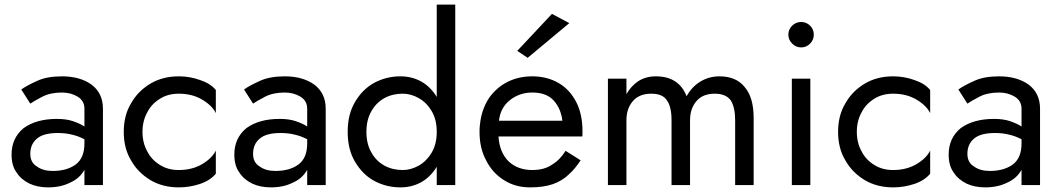

<svg xmlns="http://www.w3.org/2000/svg" viewBox="-20 -800 4576 830"><path d="M111 -135Q111 -97 140 -80Q166 -61 208 -61Q268 -61 306 -88Q345 -116 345 -180V-198Q318 -212 291 -218Q264 -225 230 -225Q168 -225 140 -201Q111 -177 111 -135ZM111 -352 72 -413Q93 -429 142 -451Q184 -470 248 -470Q326 -470 376 -434Q425 -397 425 -330V0H345V-66Q324 -28 282 -10Q242 10 188 10Q143 10 108 -6Q71 -24 52 -54Q30 -83 30 -132Q30 -203 82 -246Q137 -286 226 -286Q267 -286 296 -276Q328 -265 345 -253V-330Q345 -364 316 -382Q286 -400 248 -400Q198 -400 163 -382Q125 -362 111 -352Z M617 -145Q635 -109 673 -86Q707 -65 753 -65Q810 -65 853 -90Q897 -116 913 -149V-49Q889 -20 845 -5Q800 10 753 10Q684 10 631 -21Q576 -54 547 -106Q515 -158 515 -230Q515 -302 547 -354Q576 -406 631 -439Q684 -470 753 -470Q801 -470 845 -454Q890 -439 913 -411V-311Q897 -344 853 -370Q810 -395 753 -395Q707 -395 673 -374Q635 -351 617 -315Q596 -278 596 -230Q596 -182 617 -145Z M1074 -135Q1074 -97 1103 -80Q1129 -61 1171 -61Q1231 -61 1269 -88Q1308 -116 1308 -180V-198Q1281 -212 1254 -218Q1227 -225 1193 -225Q1131 -225 1103 -201Q1074 -177 1074 -135ZM1074 -352 1035 -413Q1056 -429 1105 -451Q1147 -470 1211 -470Q1289 -470 1339 -434Q1388 -397 1388 -330V0H1308V-66Q1287 -28 1245 -10Q1205 10 1151 10Q1106 10 1071 -6Q1034 -24 1015 -54Q993 -83 993 -132Q993 -203 1045 -246Q1100 -286 1189 -286Q1230 -286 1259 -276Q1291 -265 1308 -253V-330Q1308 -364 1279 -382Q1249 -400 1211 -400Q1161 -400 1126 -382Q1088 -362 1074 -352Z M1514 -358Q1546 -413 1596 -441Q1649 -470 1711 -470Q1761 -470 1802 -447Q1842 -424 1868 -381V-780H1948V0H1868V-79Q1842 -36 1802 -13Q1761 10 1711 10Q1649 10 1596 -19Q1546 -47 1514 -102Q1483 -155 1483 -230Q1483 -305 1514 -358ZM1586 -140Q1606 -104 1642 -84Q1677 -65 1721 -65Q1756 -65 1790 -84Q1824 -103 1846 -140Q1868 -177 1868 -230Q1868 -283 1846 -320Q1824 -357 1790 -376Q1756 -395 1721 -395Q1677 -395 1642 -376Q1606 -356 1586 -320Q1564 -283 1564 -230Q1564 -177 1586 -140Z M2411 -278Q2405 -331 2373 -366Q2342 -400 2281 -400Q2226 -400 2184 -367Q2143 -334 2137 -278ZM2135 -210Q2139 -142 2179 -102Q2219 -65 2281 -65Q2333 -65 2366 -88Q2401 -109 2425 -148L2490 -107Q2466 -70 2439 -46Q2410 -18 2370 -4Q2330 10 2271 10Q2208 10 2159 -21Q2108 -53 2082 -106Q2053 -158 2053 -230Q2053 -247 2054 -255L2057 -279Q2066 -335 2096 -379Q2127 -422 2174 -446Q2222 -470 2281 -470Q2345 -470 2395 -441Q2443 -413 2471 -359Q2498 -306 2498 -234V-222Q2498 -214 2497 -210ZM2441 -700 2261 -550 2216 -580 2366 -740Z M3238 -290V0H3158V-280Q3158 -336 3139 -366Q3118 -395 3070 -395Q3017 -395 2990 -362Q2963 -330 2963 -280V0H2883V-280Q2883 -339 2863 -366Q2845 -395 2795 -395Q2743 -395 2715 -362Q2688 -330 2688 -280V0H2608V-460H2688V-393Q2708 -428 2739 -449Q2772 -470 2815 -470Q2915 -470 2948 -384Q2971 -425 3007 -447Q3045 -470 3090 -470Q3162 -470 3199 -424Q3238 -379 3238 -290Z M3388 -650Q3388 -628 3404.5 -611.5Q3421 -595 3443 -595Q3466 -595 3482 -611.5Q3498 -628 3498 -650Q3498 -673 3482 -689Q3466 -705 3443 -705Q3421 -705 3404.5 -689Q3388 -673 3388 -650ZM3403 -460H3483V0H3403Z M3705 -145Q3723 -109 3761 -86Q3795 -65 3841 -65Q3898 -65 3941 -90Q3985 -116 4001 -149V-49Q3977 -20 3933 -5Q3888 10 3841 10Q3772 10 3719 -21Q3664 -54 3635 -106Q3603 -158 3603 -230Q3603 -302 3635 -354Q3664 -406 3719 -439Q3772 -470 3841 -470Q3889 -470 3933 -454Q3978 -439 4001 -411V-311Q3985 -344 3941 -370Q3898 -395 3841 -395Q3795 -395 3761 -374Q3723 -351 3705 -315Q3684 -278 3684 -230Q3684 -182 3705 -145Z M4162 -135Q4162 -97 4191 -80Q4217 -61 4259 -61Q4319 -61 4357 -88Q4396 -116 4396 -180V-198Q4369 -212 4342 -218Q4315 -225 4281 -225Q4219 -225 4191 -201Q4162 -177 4162 -135ZM4162 -352 4123 -413Q4144 -429 4193 -451Q4235 -470 4299 -470Q4377 -470 4427 -434Q4476 -397 4476 -330V0H4396V-66Q4375 -28 4333 -10Q4293 10 4239 10Q4194 10 4159 -6Q4122 -24 4103 -54Q4081 -83 4081 -132Q4081 -203 4133 -246Q4188 -286 4277 -286Q4318 -286 4347 -276Q4379 -265 4396 -253V-330Q4396 -364 4367 -382Q4337 -400 4299 -400Q4249 -400 4214 -382Q4176 -362 4162 -352Z"/></svg>

Font: jost-mod-400
Style: Regular
Weight: 400
Version: Version 3.200; ttfautohint (v0.97) -l 8 -r 50 -G 200 -x 14 -